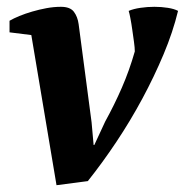

<svg xmlns="http://www.w3.org/2000/svg" viewBox="-20 -532 543 564"><path d="M289 -175Q316 -224 338 -274.5Q360 -325 376 -381Q376 -392 373.5 -409.5Q371 -427 368.5 -445Q366 -463 363 -478.5Q360 -494 358 -500Q372 -506 392.5 -509Q413 -512 433.5 -512Q454 -512 473 -509Q492 -506 503 -500Q488 -438 460.5 -372.5Q433 -307 398 -242Q363 -177 322 -115.5Q281 -54 238 0L146 12L72 -429L8 -437V-471Q20 -478 37 -485Q54 -492 74.5 -498Q95 -504 116.5 -508Q138 -512 159 -512Q186 -512 197 -497.5Q208 -483 211 -461L249 -173L255 -106H257Z"/></svg>

Font: PT Serif
Style: Bold Italic
Weight: 700
Italic angle: -12°
Designer: A.Korolkova, O.Umpeleva, V.Yefimov
Foundry: ParaType Ltd
Version: Version 1.000W OFL